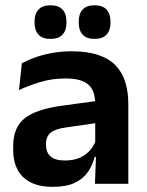

<svg xmlns="http://www.w3.org/2000/svg" viewBox="-20 -697 556 728"><path d="M466.5 0H340L344.5 -120L341 -131V-284.5L340.5 -306.5Q340.5 -354.5 314.2 -377Q288 -399.5 228.5 -399.5Q178 -399.5 133.8 -386.2Q89.5 -373 52 -355.5L63 -457.5Q85 -469 113.2 -479.2Q141.5 -489.5 176.5 -496Q211.5 -502.5 252 -502.5Q312 -502.5 353.5 -488.2Q395 -474 419.8 -447.5Q444.5 -421 455.5 -384.2Q466.5 -347.5 466.5 -303ZM179.5 11.5Q106.5 11.5 68.2 -25Q30 -61.5 30 -129V-143Q30 -214.5 74 -248.8Q118 -283 213.5 -296L352.5 -315L360 -232.5L232 -214Q190 -208.5 172.2 -194Q154.5 -179.5 154.5 -151.5V-146.5Q154.5 -119 171.8 -103.8Q189 -88.5 226 -88.5Q259 -88.5 282.5 -99Q306 -109.5 321.2 -126.8Q336.5 -144 343 -165.5L361 -102H339Q331 -70.5 313.2 -44.8Q295.5 -19 263.5 -3.8Q231.5 11.5 179.5 11.5ZM171 -549.5Q141 -549.5 126 -565.8Q111 -582 111 -611.5V-615Q111 -644.5 126 -660.8Q141 -677 171 -677Q202.5 -677 217.2 -660.8Q232 -644.5 232 -615V-611.5Q232 -582 217.2 -565.8Q202.5 -549.5 171 -549.5ZM338.5 -549.5Q308 -549.5 293.2 -565.8Q278.5 -582 278.5 -611.5V-615Q278.5 -644.5 293.2 -660.8Q308 -677 338.5 -677Q369 -677 384 -660.8Q399 -644.5 399 -615V-611.5Q399 -582 384 -565.8Q369 -549.5 338.5 -549.5Z"/></svg>

Font: Anek Kannada Medium SemiBold
Style: Regular
Weight: 600
Version: Version 1.003